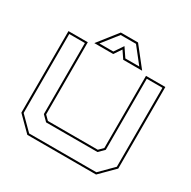

<svg xmlns="http://www.w3.org/2000/svg" viewBox="-186 -1038 1210 1217"><g transform="rotate(30 419.5 -429.0)"><path d="M168 0 65 -103V-700H206.5V-172L237 -141.5H602L632.5 -172V-700H774V-103L671 0ZM173.5 -13.5H665.5L760.5 -108.5V-686.5H646V-166.5L607.5 -128H231.5L193 -166.5V-686.5H78.5V-108.5ZM357 -858H483L595 -716H456.5L420 -770L383.5 -716H245ZM364 -844 274 -730H376L420 -795L464 -730H566L476 -844Z"/></g></svg>

Font: Tourney Expanded Thin
Style: Regular
Weight: 100
Width: 7
Designer: Tyler Finck
Foundry: Etcetera Type Co
Version: Version 1.010; ttfautohint (v1.8.3)